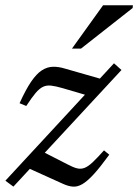

<svg xmlns="http://www.w3.org/2000/svg" viewBox="-26 -700 526 731"><path d="M-5.5 -12 408 -459 436.5 -433.5 25 10.5ZM74 -296.5 48.5 -307Q72 -359 92.5 -389Q113 -419 133 -432Q153 -445 174.8 -445.8Q196.5 -446.5 222.5 -438.5L379.5 -393.5L329.5 -330L212 -364.5Q186 -372 168.8 -374Q151.5 -376 137.8 -369.5Q124 -363 109.2 -345.5Q94.5 -328 74 -296.5ZM214 0 78 -61.5 134.5 -123.5 230.5 -74.5Q252 -63 267 -59.2Q282 -55.5 295.8 -60.8Q309.5 -66 326.8 -82.2Q344 -98.5 370 -127.5L390 -111Q355.5 -63.5 330.8 -36.5Q306 -9.5 287.2 1.2Q268.5 12 251 10.5Q233.5 9 214 0ZM248 -515 366.5 -680H480L479 -669.5L282.5 -515Z"/></svg>

Font: Newsreader 16pt 16pt
Style: Italic
Weight: 400
Italic angle: -17°
Version: Version 1.003